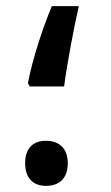

<svg xmlns="http://www.w3.org/2000/svg" viewBox="-20 -594 361 626"><path d="M77 -312H189C198 -382 220 -500 237 -574H149C120 -504 87 -406 71 -323ZM130 12C173 12 201 -12 201 -62C201 -112 171 -135 130 -135C89 -135 62 -112 62 -62C62 -12 89 12 130 12Z"/></svg>

Font: Noto Sans Arabic UI XCn SmBd
Style: Regular
Weight: 600
Width: 2
Designer: Monotype Design Team, Nadine Chahine and Nizar Qandah
Foundry: Monotype Imaging Inc.
Version: Version 2.010